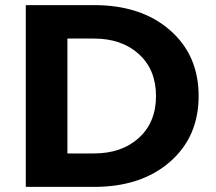

<svg xmlns="http://www.w3.org/2000/svg" viewBox="-20 -732 846 752"><path d="M81 0V-712H348Q533 -712 645.5 -614Q758 -516 758 -356Q758 -196 645.5 -98Q533 0 348 0ZM591 -356Q591 -459 524 -520Q457 -581 348 -581H244V-131H348Q457 -131 524 -192Q591 -253 591 -356Z"/></svg>

Font: Metropolitano
Style: Bold
Weight: 700
Designer: Fonts by Alex Slobzheninov & Chris M. Simpson / Changes by Cristiano Sobral
Foundry: Fonts by Alex Slobzheninov & Chris M. Simpson / Changes by Cristiano Sobral
Version: Version 1.00;August 30, 2020;FontCreator 13.0.0.2681 64-bit